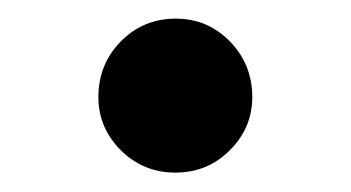

<svg xmlns="http://www.w3.org/2000/svg" viewBox="-20 -458 367 201"><path d="M83 -356.4Q83 -390.6 106.4 -414.6Q129.9 -438.5 164.1 -438.5Q197.3 -438.5 220.7 -414.6Q244.1 -390.6 244.1 -356.4Q244.1 -324.2 220.7 -300.8Q197.3 -277.3 163.6 -277.3Q129.9 -277.3 106.4 -300.8Q83 -324.2 83 -356.4Z"/></svg>

Font: Bpmf GenYo Min B
Style: B
Weight: 700
Foundry: But Ko
Version: Version 1.320